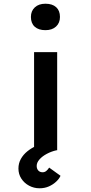

<svg xmlns="http://www.w3.org/2000/svg" viewBox="-20 -807 489 1031"><path d="M163 0V-527H287V0ZM224 -645Q187 -645 166.5 -663.5Q146 -682 146 -716Q146 -748 167 -767.5Q188 -787 224 -787Q261 -787 281.5 -768.5Q302 -750 302 -716Q302 -684 281 -664.5Q260 -645 224 -645ZM192 204Q162 204 136 190Q110 176 94.5 152Q79 128 79 98Q79 70 92 46.5Q105 23 127.5 5Q150 -13 179.5 -26.5Q209 -40 241 -48L283 0Q256 6 231.5 19Q207 32 192 49Q177 66 177 84Q177 99 185.5 108.5Q194 118 209 118Q220 118 228.5 111Q237 104 244 93L305 137Q298 153 281.5 168.5Q265 184 242.5 194Q220 204 192 204Z"/></svg>

Font: Lexend Peta Medium
Style: Regular
Weight: 500
Designer: Bonnie Shaver-Troup, Thomas Jockin
Foundry: Lexend
Version: Version 1.007